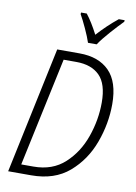

<svg xmlns="http://www.w3.org/2000/svg" viewBox="-100 -1003 756 1067"><g transform="rotate(10 277.5 -469.5)"><path d="M385 -780Q406 -812 446.5 -857.5Q487 -903 514 -930L515 -939H482Q453 -916 423.5 -888Q394 -860 368 -831Q334 -897 301 -939H269L268 -930Q284 -902 305 -856.5Q326 -811 336 -780ZM153 0Q284 0 366.5 -71Q449 -142 488.5 -249.5Q528 -357 528 -467Q528 -593 468 -653.5Q408 -714 300 -714H174L23 0ZM219 -664H291Q376 -664 422.5 -617.5Q469 -571 469 -466Q469 -368 435.5 -272.5Q402 -177 333 -113.5Q264 -50 157 -50H88Z"/></g></svg>

Font: Noto Sans UI SemiCondensed Light
Style: Italic
Weight: 300
Width: 4
Designer: Monotype Design Team
Foundry: Monotype Imaging Inc.
Version: 1.001